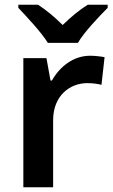

<svg xmlns="http://www.w3.org/2000/svg" viewBox="-20 -786 473 806"><path d="M181 -606H307C333 -651 395 -716 432 -753V-766H348C313 -744 278 -715 243 -681C209 -715 175 -743 140 -766H57V-753C93 -715 153 -651 181 -606ZM358 -552C287 -552 230 -505 198 -448H192L175 -542H78V0H203V-281C203 -386 275 -437 346 -437C370 -437 390 -434 406 -430L419 -546C404 -549 378 -552 358 -552Z"/></svg>

Font: Noto Sans Syriac SemiBold
Style: Regular
Weight: 600
Designer: Patrick Giasson and the Monotype Design Team
Foundry: Monotype Imaging Inc.
Version: Version 3.000